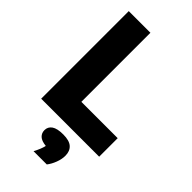

<svg xmlns="http://www.w3.org/2000/svg" viewBox="-299 -816 1147 1147"><g transform="rotate(45 274.0 -243.0)"><path d="M54.5 0V-740H237.5V-156.5H544.5V0ZM244 254Q267.5 209.5 273.5 180Q235 176 218 159.8Q201 143.5 201 119Q201 90.5 224.5 74Q248 57.5 299 57.5Q351 57.5 374.5 78.8Q398 100 398 139Q398 167.5 386 199.2Q374 231 356 254Z"/></g></svg>

Font: Encode Sans SemiCondensed SemiCondensed ExtraBold
Style: Regular
Weight: 800
Width: 4
Designer: Multiple Designers
Foundry: Impallari Type
Version: Version 3.000; ttfautohint (v1.8.3) -l 8 -r 50 -G 200 -x 14 